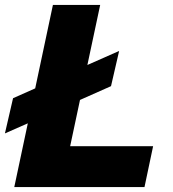

<svg xmlns="http://www.w3.org/2000/svg" viewBox="-41 -760 703 780"><path d="M17 0 72 -259 -21 -218 12 -361 102 -401 174 -740H366L314 -496L443 -553L410 -410L284 -354L244 -166H581L546 0Z"/></svg>

Font: Be Vietnam Pro Black
Style: Italic
Weight: 900
Italic angle: -12°
Designer: Lam Bao, Tony Le, Vietanh Nguyen
Foundry: Yellow Type Foundry
Version: Version 1.002; ttfautohint (v1.8.3)